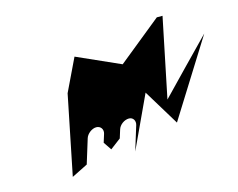

<svg xmlns="http://www.w3.org/2000/svg" viewBox="-76 -823 886 715"><g transform="rotate(-15 367.0 -465.5)"><path d="M185 -525 123 -219 185 -250 214 -344C219 -360 238 -375 255 -375C272 -375 282 -360 277 -344L267 -312L288 -281L329 -312L339 -344C344 -361 363 -375 381 -375C397 -375 406 -360 401 -344L372 -250L466 -452L550 -314L734 -608C669 -541 603 -474 538 -406L601 -712H579L411 -576L245 -650Z"/></g></svg>

Font: bitstorm
Style: sucnobl
Weight: 400
Version: Version 0.2